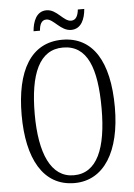

<svg xmlns="http://www.w3.org/2000/svg" viewBox="-59 -927 686 981"><g transform="rotate(-5 283.5 -436.0)"><path d="M334 -771C387 -771 406 -822 410 -872H377C374 -844 365 -818 338 -818C299 -818 270 -882 217 -882C164 -882 146 -829 142 -781H175C177 -810 186 -835 212 -835C249 -835 280 -771 334 -771ZM283 10C435 10 522 -132 522 -358C522 -594 440 -725 284 -725C123 -725 44 -587 44 -359C44 -137 122 10 283 10ZM283 -30C166 -30 111 -157 111 -358C111 -565 163 -685 284 -685C409 -685 454 -565 454 -358C454 -154 403 -30 283 -30Z"/></g></svg>

Font: Noto Serif Hebrew ExtraCondensed Light
Style: Regular
Weight: 300
Width: 2
Designer: Monotype Design Team
Foundry: Monotype Imaging Inc.
Version: Version 2.004